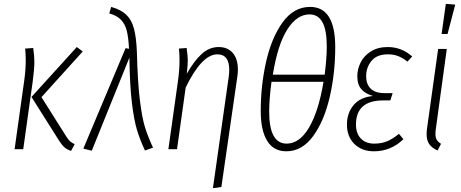

<svg xmlns="http://www.w3.org/2000/svg" viewBox="-20 -777 2400 1000"><path d="M288 -44 144 -272 380 -532 411 -509 196 -271 324 -68Q336 -49 345 -41Q354 -33 369 -26L350 9Q328 1 315 -10.5Q302 -22 288 -44ZM106 -356Q114 -413 114 -462Q114 -497 111 -524L153 -527Q159 -485 159 -455Q159 -416 150 -350L101 0H56Z M693 -505Q697 -349 708.5 -255.5Q720 -162 735.5 -113Q751 -64 777 -8L735 7Q709 -49 693.5 -100Q678 -151 667 -241.5Q656 -332 654 -477L458 8L414 -3L634 -526L652 -523Q649 -581 640.5 -616Q632 -651 610.5 -673.5Q589 -696 549 -707L559 -741Q610 -727 638 -700Q666 -673 678 -627Q690 -581 693 -505Z M1171 -375Q1174 -396 1174 -413Q1174 -494 1112 -494Q1031 -494 947 -321L902 0H857L907 -356Q915 -413 915 -462Q915 -497 912 -524L952 -527Q958 -485 958 -463Q958 -441 953 -393Q991 -460 1030.5 -496Q1070 -532 1119 -532Q1166 -532 1192.5 -501Q1219 -470 1219 -414Q1219 -397 1216 -377L1133 197L1089 203Z M1726 -532Q1726 -395 1697 -270.5Q1668 -146 1610.5 -67.5Q1553 11 1471 11Q1405 11 1371.5 -43.5Q1338 -98 1338 -199Q1338 -331 1366 -455.5Q1394 -580 1452 -660.5Q1510 -741 1595 -741Q1726 -741 1726 -532ZM1401 -388H1671Q1682 -476 1682 -534Q1682 -620 1659.5 -661Q1637 -702 1592 -702Q1526 -702 1476 -623Q1426 -544 1401 -388ZM1394 -351Q1382 -260 1382 -195Q1382 -29 1473 -29Q1540 -29 1589.5 -112.5Q1639 -196 1665 -351Z M1787 -128Q1787 -188 1821.5 -229.5Q1856 -271 1923 -277Q1884 -288 1862.5 -312Q1841 -336 1841 -380Q1841 -417 1858.5 -452Q1876 -487 1912 -509.5Q1948 -532 2000 -532Q2071 -532 2127 -483L2102 -456Q2078 -475 2054.5 -484.5Q2031 -494 2000 -494Q1943 -494 1915 -460Q1887 -426 1887 -380Q1887 -339 1910.5 -315.5Q1934 -292 1983 -292H2025L2013 -254H1976Q1834 -254 1834 -128Q1834 -82 1859.5 -55.5Q1885 -29 1929 -29Q1968 -29 1997 -41.5Q2026 -54 2058 -80L2081 -52Q2016 11 1927 11Q1865 11 1826 -27Q1787 -65 1787 -128Z M2250 -106Q2248 -96 2248 -79Q2248 -60 2255 -48.5Q2262 -37 2277 -28L2259 7Q2229 -7 2215.5 -26.5Q2202 -46 2202 -77Q2202 -96 2204 -107L2262 -522H2307ZM2302 -757 2351 -753 2311 -600H2280Z"/></svg>

Font: Fira Sans Extra Condensed ExtraLight
Style: Italic
Weight: 275
Width: 3
Italic angle: -8°
Designer: Carrois Corporate & Edenspiekermann AG
Foundry: Carrois Corporate GbR & Edenspiekermann AG
Version: Version 4.203